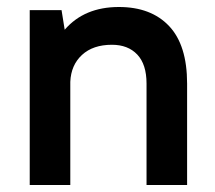

<svg xmlns="http://www.w3.org/2000/svg" viewBox="-20 -529 615 549"><path d="M65 -500H156L165 -444Q221 -509 320 -509Q412 -509 463.5 -454.5Q515 -400 515 -290V0H399V-290Q399 -345 372.5 -373Q346 -401 300 -401Q246 -401 214.5 -372Q183 -343 181 -295V0H65Z"/></svg>

Font: PT Root UI Web Bold
Style: Regular
Weight: 700
Designer: Vitaly Kuzmin
Foundry: ParaType Ltd.
Version: Version 1.000W